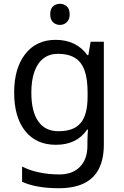

<svg xmlns="http://www.w3.org/2000/svg" viewBox="-20 -757 655 1017"><path d="M275 -546Q328 -546 370.5 -526Q413 -506 443 -465H448L460 -536H530V9Q530 85 504 136.5Q478 188 425 214Q372 240 290 240Q232 240 183.5 231.5Q135 223 97 206V125Q135 145 186 156Q237 167 295 167Q364 167 403.5 126.5Q443 86 443 16V-5Q443 -17 444 -39.5Q445 -62 446 -71H442Q414 -30 372.5 -10Q331 10 276 10Q172 10 113.5 -63Q55 -136 55 -267Q55 -395 113.5 -470.5Q172 -546 275 -546ZM287 -472Q242 -472 210.5 -448Q179 -424 162.5 -378Q146 -332 146 -266Q146 -167 182.5 -114.5Q219 -62 289 -62Q330 -62 359 -72.5Q388 -83 407 -105.5Q426 -128 435 -163Q444 -198 444 -246V-267Q444 -340 427.5 -385Q411 -430 376 -451Q341 -472 287 -472ZM298 -737Q318 -737 333.5 -723.5Q349 -710 349 -681Q349 -653 333.5 -639Q318 -625 298 -625Q276 -625 261 -639Q246 -653 246 -681Q246 -710 261 -723.5Q276 -737 298 -737Z"/></svg>

Font: utelugu15
Style: Book
Weight: 400
Designer: Jelle Bosma - Monotype Design Team
Foundry: Monotype Imaging Inc.
Version: Version 2.003